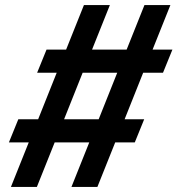

<svg xmlns="http://www.w3.org/2000/svg" viewBox="-20 -735 698 755"><path d="M23 0 93 -175H15L52 -266H130L203 -449H126L163 -540H240L310 -715H412L342 -540H478L548 -715H650L580 -540H658L621 -449H543L470 -266H547L510 -175H433L363 0H261L331 -175H195L125 0ZM232 -266H368L441 -449H305Z"/></svg>

Font: Wix Madefor Text SemiBold
Style: Italic
Weight: 600
Italic angle: -12°
Designer: Dalton Maag Ltd
Foundry: Dalton Maag Ltd
Version: Version 3.100